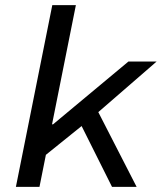

<svg xmlns="http://www.w3.org/2000/svg" viewBox="-20 -729 640 749"><path d="M42 0 184 -709H276L183 -244H187L481 -489H591L334 -266L159 -125L134 0ZM292 -250 353 -312 513 0H417Z"/></svg>

Font: Source Code Pro ExtraLight Medium
Style: Italic
Weight: 500
Italic angle: -11°
Monospace: yes
Version: Version 1.016;hotconv 1.0.116;makeotfexe 2.5.65601